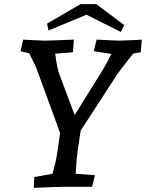

<svg xmlns="http://www.w3.org/2000/svg" viewBox="-20 -901 704 926"><path d="M121 -644 79 -654 92 -710 124 -708 194 -705Q219 -705 336 -710L332 -649L246 -642Q256 -567 267 -541L340 -346L475 -563Q498 -601 517 -641L432 -654L446 -710Q539 -705 556 -705L635 -708Q655 -710 664 -710L659 -649L623 -643L610 -627Q553 -555 543 -539L369 -271L354 -169Q349 -136 345 -63L438 -56L424 0H289Q256 0 143 5L145 -47L233 -63Q250 -123 252 -139L270 -259L159 -563Q153 -581 121 -644ZM397 -830 214 -754 207 -787 368 -881H445L579 -780L563 -747Z"/></svg>

Font: Andada Pro Medium
Style: Italic
Weight: 500
Italic angle: -7°
Designer: Carolina Giovagnoli
Foundry: Huerta Tipografica
Version: Version 3.005; ttfautohint (v1.8.4)